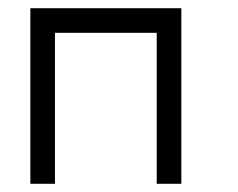

<svg xmlns="http://www.w3.org/2000/svg" viewBox="-20 -497 580 468"><path d="M114 -49H54V-477H422V-49H362V-417H114Z"/></svg>

Font: 3270 Nerd Font
Style: Regular
Weight: 400
Monospace: yes
Version: Version 3.0.1;Nerd Fonts 3.3.0